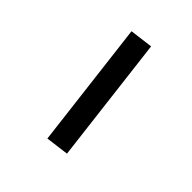

<svg xmlns="http://www.w3.org/2000/svg" viewBox="-9 -429 305 305"><g transform="rotate(-45 143.0 -276.5)"><path d="M41 -283 256 -309 261 -270 46 -244Z"/></g></svg>

Font: Piazzolla ExtraLight
Style: Italic
Weight: 200
Italic angle: -11.3°
Designer: Juan Pablo del Peral
Foundry: Huerta Tipografica
Version: Version 1.330